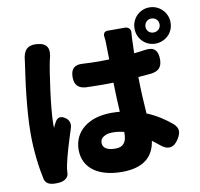

<svg xmlns="http://www.w3.org/2000/svg" viewBox="-96 -961 1171 1123"><g transform="rotate(-10 490.0 -400.0)"><path d="M209 -486C219 -561 230 -631 236 -656C236 -657 237 -658 237 -660C255 -723 241 -758 176 -763C120 -767 97 -738 92 -682C91 -674 90 -666 89 -659C84 -622 74 -559 66 -484C58 -411 51 -327 51 -252C51 -143 65 -45 80 23C90 59 129 61 167 58C195 56 224 38 223 10C223 10 223 9 223 9C223 -1 226 -24 229 -37C239 -86 263 -166 288 -243C296 -266 291 -289 272 -304C244 -326 220 -322 205 -290C200 -282 196 -273 192 -263C191 -267 191 -282 191 -285C191 -331 199 -411 209 -486ZM893 -723C885 -715 874 -711 862 -711C839 -711 821 -728 821 -752C821 -775 839 -794 862 -794C874 -794 885 -790 893 -782C900 -774 905 -765 905 -752C905 -740 900 -730 893 -723ZM939 -676C958 -695 970 -722 970 -752C970 -782 958 -809 939 -828C919 -848 893 -860 862 -860C803 -860 756 -812 756 -752C756 -692 803 -645 862 -645C892 -645 919 -657 939 -676ZM471 -164C484 -173 503 -177 525 -177C548 -177 569 -174 592 -168V-161C592 -134 587 -114 576 -101C566 -88 550 -81 525 -81C484 -81 450 -93 450 -128C450 -144 458 -156 471 -164ZM373 -242C334 -211 311 -166 311 -111C311 0 402 60 540 60C668 60 729 3 742 -89C755 -79 769 -69 783 -57C824 -21 862 -25 891 -71C914 -108 916 -134 884 -163C846 -195 798 -228 739 -252C735 -310 730 -380 729 -470C756 -472 783 -474 809 -477C852 -483 872 -506 872 -550C872 -605 847 -628 793 -619C772 -616 751 -613 729 -611L732 -703C732 -711 733 -721 734 -730C737 -753 724 -768 700 -768H654H599C581 -768 571 -756 574 -737C576 -723 577 -709 577 -701L579 -601L523 -600C490 -600 456 -601 423 -603C373 -607 350 -585 350 -535C350 -490 372 -467 417 -464C453 -463 488 -462 524 -462L580 -463C581 -401 584 -341 587 -289C570 -290 555 -291 537 -291C469 -291 413 -274 373 -242Z"/></g></svg>

Font: GenSenRounded2 TW H
Style: Regular
Weight: 900
Version: Version 2.100;PS 2.1;hotconv 16.6.51;makeotf.lib2.5.65220 DE